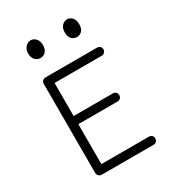

<svg xmlns="http://www.w3.org/2000/svg" viewBox="-181 -833 845 941"><g transform="rotate(-30 241.0 -362.5)"><path d="M408 10H124Q121 10 119 9Q118 10 115 10Q105 10 98 3Q91 -4 91 -14V-518Q91 -528 98 -534.5Q105 -541 115 -541Q118 -541 119 -540Q121 -541 124 -541H406Q416 -541 422.5 -534.5Q429 -528 429 -518Q429 -509 422.5 -502Q416 -495 406 -495H139V-308H361Q371 -308 377.5 -301.5Q384 -295 384 -285Q384 -275 377.5 -268.5Q371 -262 361 -262H139V-36H408Q418 -36 424.5 -29.5Q431 -23 431 -14Q431 -4 424.5 3Q418 10 408 10ZM142 -635Q124 -635 111.5 -648Q99 -661 99 -685Q99 -707 112 -721Q125 -735 142 -735Q158 -735 170.5 -721.5Q183 -708 183 -685Q183 -660 170.5 -647.5Q158 -635 142 -635ZM348 -635Q330 -635 318 -647.5Q306 -660 306 -685Q306 -708 318.5 -721.5Q331 -735 348 -735Q363 -735 375.5 -722Q388 -709 388 -685Q388 -659 376 -647Q364 -635 348 -635Z"/></g></svg>

Font: Hoogli
Style: Regular
Weight: 400
Designer: Anand Singh Naorem
Foundry: Brand New Type
Version: Version 1.00 b007